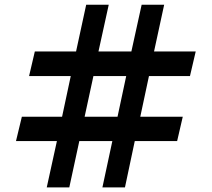

<svg xmlns="http://www.w3.org/2000/svg" viewBox="-20 -812 917 832"><path d="M226.6 -200.7H49.3L74.7 -306.2H249L286.6 -482.4H106L130.9 -588.9H309.6L353.5 -791.5H451.2L406.7 -588.9H549.3L593.8 -791.5H691.4L647.5 -588.9H828.1L803.2 -482.4H625.5L587.9 -306.2H772L747.6 -200.7H564L521.5 0H423.8L466.8 -200.7H323.7L280.3 0H182.6ZM384.8 -482.4 346.7 -306.2H489.3L526.9 -482.4Z"/></svg>

Font: Pinar-DS3-FD Bold
Style: Regular
Weight: 700
Designer: Amin Abedi
Version: Version 3.000